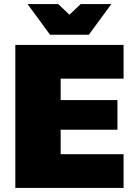

<svg xmlns="http://www.w3.org/2000/svg" viewBox="-20 -920 660 940"><path d="M55 0V-700H585V-535H277V-430H555V-285H277V-165H585V0ZM225 -750 115 -900H265L320 -848L375 -900H525L415 -750Z"/></svg>

Font: Golos Text ExtraBold
Style: Regular
Weight: 800
Designer: A.Korolkova, Vitaly Kuzmin
Foundry: ParaType Ltd
Version: Version 2.004